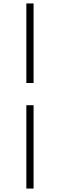

<svg xmlns="http://www.w3.org/2000/svg" viewBox="-20 -826 347 1115"><path d="M133 269H175V-215H133ZM175 -344V-806H133V-344Z"/></svg>

Font: Noto Serif CJK HK ExtraLight
Style: Regular
Weight: 200
Designer: Ryoko NISHIZUKA 西塚涼子 (kana & ideographs); Frank Grießhammer (Latin, Greek & Cyrillic); Wenlong ZHANG 张文龙 (bopomofo); San
Foundry: Adobe
Version: Version 2.001;hotconv 1.1.0;makeotfexe 2.6.0